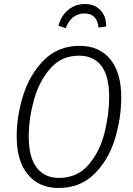

<svg xmlns="http://www.w3.org/2000/svg" viewBox="-20 -924 664 955"><path d="M583 -440Q583 -336 551.5 -232.5Q520 -129 449.5 -59Q379 11 271 11Q174 11 118.5 -56Q63 -123 63 -246Q63 -347 95.5 -450.5Q128 -554 198.5 -625Q269 -696 376 -696Q473 -696 528 -630Q583 -564 583 -440ZM123 -244Q123 -142 162.5 -90.5Q202 -39 273 -39Q364 -39 420 -104Q476 -169 499.5 -262Q523 -355 523 -443Q523 -545 484.5 -596Q446 -647 373 -647Q285 -647 229 -582Q173 -517 148 -424.5Q123 -332 123 -244ZM271 -796Q284 -846 319.5 -875Q355 -904 402 -904Q451 -904 480 -873Q509 -842 508 -792L470 -787Q463 -857 400 -857Q335 -857 307 -784Z"/></svg>

Font: Fira Sans Condensed Light
Style: Italic
Weight: 300
Width: 3
Italic angle: -8°
Designer: Carrois Corporate & Edenspiekermann AG
Foundry: Carrois Corporate GbR & Edenspiekermann AG
Version: Version 4.203